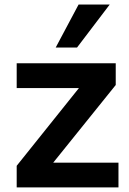

<svg xmlns="http://www.w3.org/2000/svg" viewBox="-20 -814 562 834"><path d="M52.5 -93.8 352.5 -468.5 353 -431.6H52.5V-539.1H482.7V-444.8L179.9 -68.6L178.5 -107.4H494.6V0H52.5ZM321.3 -794.2H456.5L314.5 -607.4H221.9Z"/></svg>

Font: Min Sans VF VF
Style: Regular
Weight: 400
Designer: Jinseong-Kim, NotoSansCJK, Nunito
Foundry: Jinseong-Kim
Version: Version 1.420;Glyphs 3.1.2 (3151)